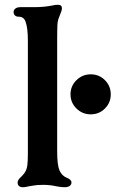

<svg xmlns="http://www.w3.org/2000/svg" viewBox="-20 -776 490 806"><path d="M54 -10Q54 -16 58 -22Q62 -28 68 -33Q78 -43 83 -50Q92 -63 94.5 -80.5Q97 -98 97 -130V-606Q97 -659 87 -686Q83 -696 76 -701Q69 -706 57 -706Q48 -706 42.5 -711.5Q37 -717 37 -726Q37 -734 44.5 -740Q52 -746 67 -746H125Q165 -746 200 -753Q212 -756 223 -756Q240 -756 240 -741Q240 -732 229 -706Q222 -691 221 -671.5Q220 -652 220 -606V-140Q220 -83 230 -60Q240 -38 260 -30Q280 -22 280 -10Q280 -1 272.5 4.5Q265 10 250 10Q238 10 216 6Q190 0 162 0Q135 0 120 3Q105 6 102 6Q84 10 77 10Q54 10 54 -10ZM361 -464Q396 -464 420.5 -439.5Q445 -415 445 -380Q445 -345 420.5 -320.5Q396 -296 361 -296Q326 -296 301 -320.5Q276 -345 276 -380Q276 -415 301 -439.5Q326 -464 361 -464Z"/></svg>

Font: Raigarh Medium
Style: Regular
Weight: 500
Designer: jaikishan Patel
Foundry: MagicType
Version: Version 1.000